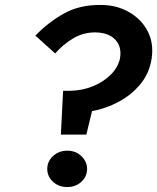

<svg xmlns="http://www.w3.org/2000/svg" viewBox="-20 -736 635 776"><path d="M465 -500Q473 -547 446 -575.5Q419 -604 367 -605Q318 -606 276 -581Q234 -556 203 -520L123 -592Q176 -647 239.5 -682Q303 -717 388 -716Q450 -716 500 -688Q550 -660 576 -611.5Q602 -563 593 -500Q584 -440 547.5 -396Q511 -352 459.5 -324.5Q408 -297 352 -287L329 -192H226L235 -369H263Q314 -370 357 -388Q400 -406 428.5 -435Q457 -464 465 -500ZM171 -53Q171 -84 194.5 -105.5Q218 -127 252 -127Q286 -127 309 -105Q332 -83 332 -53Q332 -23 309 -1.5Q286 20 252 20Q217 20 194 -1.5Q171 -23 171 -53Z"/></svg>

Font: Von Semi
Style: Italic
Weight: 600
Version: Version 4.000; ttfautohint (v1.8.4.7-5d5b)